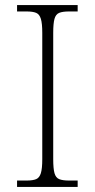

<svg xmlns="http://www.w3.org/2000/svg" viewBox="-20 -734 374 754"><path d="M47 0V-25H84Q109 -25 122 -30.5Q135 -36 140.5 -54Q146 -72 146 -109V-605Q146 -642 140.5 -660Q135 -678 122 -683.5Q109 -689 84 -689H47V-714H285V-689H251Q226 -689 212.5 -683.5Q199 -678 194 -660Q189 -642 189 -605V-109Q189 -72 194 -54Q199 -36 212.5 -30.5Q226 -25 251 -25H285V0Z"/></svg>

Font: Noto Serif Tamil ExtraLight
Style: Italic
Weight: 200
Italic angle: -12°
Designer: Indian Type Foundry, Tom Grace, and the Monotype Design Team
Foundry: Monotype Imaging Inc.
Version: Version 2.003; ttfautohint (v1.8.4.7-5d5b)